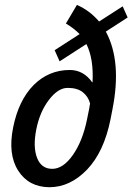

<svg xmlns="http://www.w3.org/2000/svg" viewBox="-20 -761 546 791"><path d="M259.3 -398.9Q219.7 -399.4 181.6 -349.6Q143.6 -299.8 129.4 -227.5Q115.2 -155.3 132.8 -110.4Q150.4 -65.4 195.3 -65.4Q240.2 -65.4 280.3 -122.6Q320.3 -179.7 338.4 -268.6L347.2 -312Q349.1 -322.8 349.6 -326.2Q350.1 -329.6 351.1 -334.5Q343.8 -362.8 321.3 -380.9Q298.8 -398.9 259.3 -398.9ZM183.6 10.3Q98.6 9.8 55.2 -57.6Q11.7 -125 34.2 -236.3Q56.6 -347.7 118.2 -410.2Q180.7 -472.7 267.6 -472.7Q323.7 -472.7 359.9 -421.9L361.3 -422.4Q366.2 -519.5 335.9 -579.6L225.6 -508.3L205.1 -554.2L308.1 -620.6Q283.7 -645 251.5 -664.1L296.9 -740.7Q349.6 -717.8 388.2 -672.4L485.4 -734.9L505.9 -689L416 -630.9Q482.4 -508.3 443.4 -311L435.1 -268.6Q408.2 -135.3 338.9 -62.5Q268.6 10.3 183.6 10.3Z"/></svg>

Font: RobotoCondensed-Italic
Style: Italic
Weight: 400
Designer: Google
Version: Version 1.200311; 2013